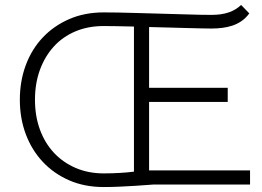

<svg xmlns="http://www.w3.org/2000/svg" viewBox="-20 -744 1058 774"><path d="M988 0H597Q562 3 527 5Q497 7 462 8.5Q427 10 398 10Q321 10 259 -17Q197 -44 152.5 -91.5Q108 -139 84 -203Q60 -267 60 -342Q60 -417 84 -481.5Q108 -546 152.5 -593Q197 -640 259 -667Q321 -694 398 -694Q419 -694 455 -693.5Q491 -693 534 -691.5Q577 -690 623.5 -689Q670 -688 711.5 -686.5Q753 -685 785 -684.5Q817 -684 833 -684Q873 -684 902 -694Q931 -704 952 -724L985 -690Q971 -671 953.5 -659Q936 -647 916 -640.5Q896 -634 875 -631.5Q854 -629 833 -629Q820 -629 793.5 -629.5Q767 -630 733 -631Q699 -632 659.5 -633Q620 -634 581 -635V-390H898V-333H581V-57H988ZM398 -45Q432 -45 464.5 -47Q497 -49 520 -52V-637Q480 -638 448 -638.5Q416 -639 397 -639Q335 -639 284 -617.5Q233 -596 197 -556.5Q161 -517 141 -462.5Q121 -408 121 -342Q121 -276 141 -221.5Q161 -167 197.5 -128Q234 -89 285 -67Q336 -45 398 -45Z"/></svg>

Font: Snippet
Style: Regular
Weight: 400
Designer: Gesine Todt
Foundry: Gesine Todt
Version: Version 1.000